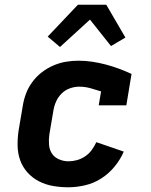

<svg xmlns="http://www.w3.org/2000/svg" viewBox="-20 -785 640 813"><path d="M269 8Q236 8 204.5 2.5Q173 -3 145.5 -17Q118 -31 97 -54Q76 -77 65.5 -106.5Q55 -136 54.5 -168.5Q54 -201 59 -234L76 -334Q80 -361 89.5 -387Q99 -413 116 -436.5Q133 -460 156 -478Q179 -496 205.5 -507.5Q232 -519 259 -523.5Q286 -528 312 -528Q342 -528 371.5 -523.5Q401 -519 429 -511.5Q457 -504 484 -494Q511 -484 537 -472L515 -339H398L408 -398Q386 -405 363 -411.5Q340 -418 315 -418Q296 -418 276 -411Q256 -404 241 -389Q226 -374 217.5 -355Q209 -336 206 -316L189 -216Q186 -195 187.5 -173.5Q189 -152 199.5 -135.5Q210 -119 229.5 -110.5Q249 -102 270 -102Q288 -102 306 -107Q324 -112 340.5 -123Q357 -134 368.5 -150Q380 -166 388 -183L504 -143Q490 -110 465.5 -80Q441 -50 409 -29.5Q377 -9 340.5 -0.5Q304 8 269 8ZM234 -586 182 -630 310 -765H430L511 -626L450 -590L361 -702Z"/></svg>

Font: Iosevka Etoile Extrabold
Style: Italic
Weight: 800
Italic angle: -9°
Designer: Belleve Invis
Foundry: Belleve Invis
Version: Version 22.1.2; ttfautohint (v1.8.4)